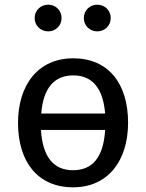

<svg xmlns="http://www.w3.org/2000/svg" viewBox="-20 -788 624 820"><path d="M57 -263C57 -96 142 12 292 12C441 12 527 -101 527 -264C527 -431 443 -539 293 -539C143 -539 57 -426 57 -263ZM155 -233H429C422 -115 374 -61 292 -61C210 -61 162 -116 155 -233ZM293 -466C372 -466 420 -414 429 -303H156C165 -414 213 -466 293 -466ZM338 -711C338 -679 363 -654 395 -654C428 -654 453 -679 453 -711C453 -743 428 -768 395 -768C363 -768 338 -743 338 -711ZM186 -654C218 -654 243 -679 243 -711C243 -743 218 -768 186 -768C153 -768 128 -743 128 -711C128 -679 153 -654 186 -654Z"/></svg>

Font: FiraGO Unicode
Style: Regular
Weight: 400
Designer: bBox Type
Foundry: bBox Type GmbH
Version: Version 1.001;PS 001.001;hotconv 1.0.88;makeotf.lib2.5.64775